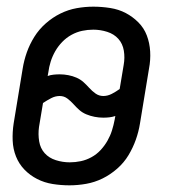

<svg xmlns="http://www.w3.org/2000/svg" viewBox="-20 -548 515 576"><path d="M188 8Q163 8 138 4Q113 0 91.5 -11Q70 -22 53.5 -39Q37 -56 28 -78.5Q19 -101 18 -126.5Q17 -152 21 -178L48 -342Q52 -367 60.5 -391Q69 -415 83 -437.5Q97 -460 117.5 -478Q138 -496 161.5 -507.5Q185 -519 210 -523.5Q235 -528 260 -528Q285 -528 310.5 -524Q336 -520 357 -509Q378 -498 395 -481Q412 -464 420.5 -441.5Q429 -419 430.5 -393.5Q432 -368 427 -342L400 -178Q396 -153 387.5 -129Q379 -105 365.5 -82.5Q352 -60 331.5 -42Q311 -24 287.5 -12.5Q264 -1 238.5 3.5Q213 8 188 8ZM290 -260Q303 -260 315.5 -266.5Q328 -273 339 -281L351 -353Q355 -375 351.5 -396Q348 -417 335 -431.5Q322 -446 301.5 -452.5Q281 -459 260 -459Q243 -459 226.5 -455.5Q210 -452 194.5 -443.5Q179 -435 166.5 -422Q154 -409 145.5 -394Q137 -379 132 -363Q127 -347 125 -331L123 -320Q131 -323 140.5 -324Q150 -325 159 -325Q172 -325 185 -322.5Q198 -320 209.5 -315Q221 -310 230 -302Q239 -294 247.5 -284.5Q256 -275 266.5 -267.5Q277 -260 290 -260ZM189 -61Q206 -61 222.5 -64.5Q239 -68 254.5 -76.5Q270 -85 282 -98Q294 -111 302.5 -126Q311 -141 316 -157Q321 -173 324 -189L326 -200Q317 -197 308 -196Q299 -195 290 -195Q277 -195 264 -197.5Q251 -200 239 -205Q227 -210 218 -218Q209 -226 200.5 -235.5Q192 -245 182 -252.5Q172 -260 159 -260Q146 -260 133.5 -253.5Q121 -247 109 -239L97 -167Q94 -145 97.5 -124Q101 -103 114 -88.5Q127 -74 147.5 -67.5Q168 -61 189 -61Z"/></svg>

Font: Iosevka QP
Style: Italic
Weight: 400
Italic angle: -9°
Designer: Belleve Invis
Foundry: Belleve Invis
Version: Version 20.0.0; ttfautohint (v1.8.4)